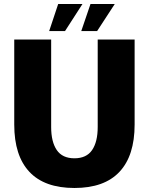

<svg xmlns="http://www.w3.org/2000/svg" viewBox="-20 -925 743 957"><path d="M351 12Q202 12 126.5 -68.5Q51 -149 51 -304V-728H235V-292Q235 -218 263 -177Q291 -136 351 -136Q411 -136 439 -177Q467 -218 467 -292V-728H651V-304Q651 -149 575.5 -68.5Q500 12 351 12ZM225 -770 270 -905H391L304 -770ZM385 -770 431 -905H552L464 -770Z"/></svg>

Font: Murecho ExtraBold
Style: Regular
Weight: 800
Designer: Neil Summerour
Foundry: Positype
Version: Version 1.010; ttfautohint (v1.8.3)